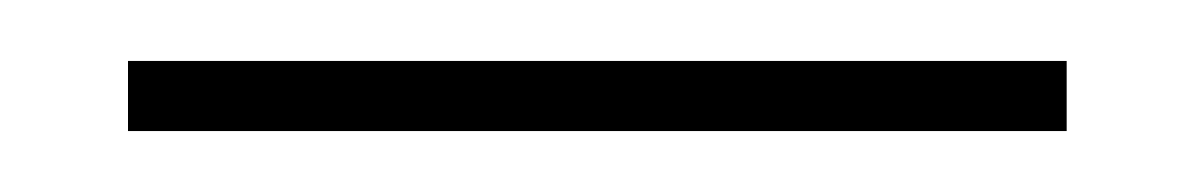

<svg xmlns="http://www.w3.org/2000/svg" viewBox="-20 -654 391 63"><path d="M22 -611V-634H330V-611Z"/></svg>

Font: DM Sans 20pt Thin
Style: Regular
Weight: 250
Version: Version 4.004;gftools[0.9.30]